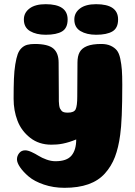

<svg xmlns="http://www.w3.org/2000/svg" viewBox="-20 -687 647 917"><path d="M335 -594Q335 -626 362 -646.5Q389 -667 439 -667Q544 -667 544 -594Q544 -553 517 -537Q490 -521 439 -521Q394 -521 364.5 -538.5Q335 -556 335 -594ZM94 -594Q94 -626 121 -646.5Q148 -667 198 -667Q303 -667 303 -594Q303 -553 276.5 -537Q250 -521 198 -521Q153 -521 123.5 -538.5Q94 -556 94 -594ZM564 -282Q564 -111 554 -43Q546 18 529 62.5Q512 107 481 141.5Q450 176 402 193Q354 210 288 210Q235 210 189.5 194.5Q144 179 117.5 156.5Q91 134 76 112Q61 90 61 74Q61 58 71.5 44.5Q82 31 100 31Q113 31 130.5 39Q148 47 164 57Q180 67 202 75Q224 83 245 83Q299 83 321.5 56Q344 29 344 -21Q327 -14 311 -9Q295 -4 280 -1Q265 2 251.5 3Q238 4 225 4Q166 4 124 -29Q82 -62 63.5 -110.5Q45 -159 45 -215Q45 -271 46.5 -310Q48 -349 53 -379.5Q58 -410 64.5 -428Q71 -446 83 -457.5Q95 -469 110 -473Q125 -477 146 -477Q209 -477 234.5 -455.5Q260 -434 260 -388L261 -227Q261 -211 261 -203.5Q261 -196 262.5 -185Q264 -174 266.5 -169Q269 -164 273.5 -158.5Q278 -153 285.5 -151Q293 -149 304 -149Q334 -149 341.5 -165.5Q349 -182 349 -226L350 -388Q350 -419 360.5 -438Q371 -457 396 -467Q421 -477 464 -477Q490 -477 508.5 -468.5Q527 -460 538 -446.5Q549 -433 554.5 -406.5Q560 -380 562 -353Q564 -326 564 -282Z"/></svg>

Font: Coiny 2.0
Style: Regular
Weight: 400
Version: Version 1.001 July 11, 2018